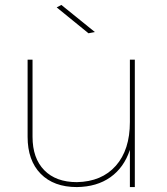

<svg xmlns="http://www.w3.org/2000/svg" viewBox="-20 -759 677 779"><path d="M229 -739 365 -629 339 -624 210 -729ZM527 -517V0H507V-151Q483 -79 428 -40Q373 -1 292 0Q198 0 145 -54Q92 -108 92 -204V-517H112V-204Q112 -117 159.5 -68.5Q207 -20 292 -20Q393 -22 450 -86.5Q507 -151 507 -264V-517Z"/></svg>

Font: TypoPRO Montserrat
Style: Regular
Weight: 250
Designer: Julieta Ulanovsky
Foundry: Julieta Ulanovsky
Version: Version 6.001